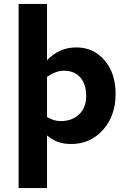

<svg xmlns="http://www.w3.org/2000/svg" viewBox="-20 -730 654 980"><path d="M220 230H75V-710H220V-423Q254 -457 290 -472.5Q326 -488 370 -488Q457 -488 513.5 -422.5Q570 -357 570 -250Q570 -139 505.5 -67Q441 5 344 5Q305 5 276 -5.5Q247 -16 220 -39ZM420 -239Q420 -300 390 -334.5Q360 -369 307 -369Q285 -369 264.5 -361.5Q244 -354 220 -338V-133Q238 -122 255 -117Q272 -112 290 -112Q349 -112 384.5 -147Q420 -182 420 -239Z"/></svg>

Font: Intel One Mono
Style: Bold
Weight: 700
Monospace: yes
Designer: Fred Shallcrass
Foundry: Frere-Jones Type LLC
Version: Version 1.400;hotconv 1.1.0;makeotfexe 2.6.0;FJTRelease1.4